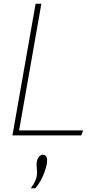

<svg xmlns="http://www.w3.org/2000/svg" viewBox="-20 -730 498 1035"><path d="M47 0 172 -710H203L83 -27H428L418 0ZM146 285Q162 264 171 242.5Q180 221 180 198Q180 188 178.5 178.5Q177 169 177 159Q177 136 186.5 120Q196 104 211 104Q234 104 234 136Q234 158 219 200.5Q204 243 171 285Z"/></svg>

Font: Livvic Thin
Style: Italic
Weight: 250
Italic angle: -10°
Designer: Jacques Le Bailly, Baron von Fonthausen
Version: Version 1.001; ttfautohint (v1.8.2)